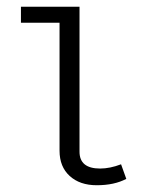

<svg xmlns="http://www.w3.org/2000/svg" viewBox="-20 -545 466 573"><path d="M217.3 -92.3Q217.3 -42 278.8 -42Q308.1 -42 341.3 -54.7L356.9 -11.2Q321.3 7.8 268.6 7.8Q218.3 7.8 188 -19.8Q157.7 -47.4 157.7 -95.2V-477.1H42.5V-524.9H217.3Z"/></svg>

Font: Amiri Typewriter
Style: Regular
Weight: 400
Monospace: yes
Designer: Khaled Hosny
Version: Version 1.1